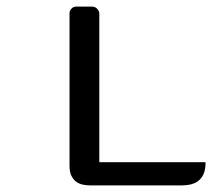

<svg xmlns="http://www.w3.org/2000/svg" viewBox="-20 -560 641 580"><path d="M601 -70Q601 -48 595 -34.5Q589 -21 579 -13.5Q569 -6 556.5 -3Q544 0 531 0H251Q240 0 229 -2.5Q218 -5 209.5 -11.5Q201 -18 195.5 -29.5Q190 -41 190 -60V-520Q190 -528 196 -534Q202 -540 210 -540H259Q267 -540 273 -534Q279 -528 280 -520V-70Z"/></svg>

Font: Warnes
Style: Regular
Weight: 400
Designer: Eduardo Rodriguez Tunni
Foundry: Eduardo Rodriguez Tunni
Version: Version 1.001